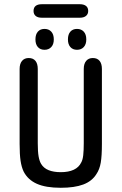

<svg xmlns="http://www.w3.org/2000/svg" viewBox="-20 -880 576 910"><path d="M463 -198V-553Q463 -578 452 -591.5Q441 -605 420 -605Q400 -605 388.5 -591.5Q377 -578 377 -553V-201Q377 -167 374.5 -144.5Q372 -122 365 -110Q354 -87 329.5 -75.5Q305 -64 268 -64Q234 -64 210.5 -73.5Q187 -83 175 -103Q167 -116 163 -138.5Q159 -161 159 -201V-553Q159 -578 148 -591.5Q137 -605 116 -605Q96 -605 84.5 -591.5Q73 -578 73 -553V-198Q73 -148 77.5 -118Q82 -88 92 -67Q112 -28 154.5 -9Q197 10 268 10Q333 10 374.5 -5.5Q416 -21 437 -55Q452 -77 457.5 -109Q463 -141 463 -198ZM191 -743Q171 -743 159.5 -730Q148 -717 148 -693Q148 -670 159.5 -657Q171 -644 191 -644Q211 -644 223 -657Q235 -670 235 -693Q235 -717 223 -730Q211 -743 191 -743ZM345 -743Q325 -743 313.5 -730Q302 -717 302 -693Q302 -670 313.5 -657Q325 -644 345 -644Q365 -644 377 -657Q389 -670 389 -693Q389 -717 377 -730Q365 -743 345 -743ZM178 -860Q159 -860 149 -852Q139 -844 139 -828Q139 -813 149 -804.5Q159 -796 178 -796H359Q377 -796 387.5 -804.5Q398 -813 398 -828Q398 -844 387.5 -852Q377 -860 359 -860Z"/></svg>

Font: Beiruti Medium
Style: Regular
Weight: 500
Designer: Arlette Boutros
Foundry: Boutros
Version: Version 1.41